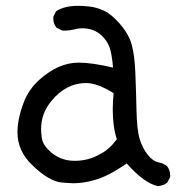

<svg xmlns="http://www.w3.org/2000/svg" viewBox="-20 -606 608 659"><path d="M522 33Q475 23 415 -45Q350 0 304 12Q267 23 231 23L197 21Q150 19 90 -40Q40 -88 40 -152Q40 -198 61 -253Q77 -298 116 -333Q181 -391 250 -391Q296 -391 368 -374Q364 -421 356 -443.5Q348 -466 328 -485Q301 -509 262 -509Q248 -509 235 -505Q219 -501 204 -501H194L174 -511Q163 -524 163 -542V-548L172 -567Q200 -586 248 -586Q265 -586 288 -583.5Q311 -581 336.5 -569.5Q362 -558 392 -523.5Q422 -489 432 -453Q442 -417 444.5 -357Q447 -297 448.5 -228Q450 -159 459.5 -128.5Q469 -98 486.5 -75.5Q504 -53 523.5 -49Q543 -45 554 -35Q564 -22 564 -4V2L554 21Q541 31 522 33ZM236 -54Q285 -54 325 -78Q354 -92 381 -128Q367 -171 367 -230Q367 -257 370 -286Q315 -321 275 -321Q207 -321 156 -259Q121 -216 121 -163Q121 -153 123.5 -132.5Q126 -112 145 -93Q182 -54 236 -54Z"/></svg>

Font: Xiaolai SC
Style: Regular
Weight: 400
Designer: Nozomi Seto 瀬戸のぞみ
Version: Version 3.11;December 4, 2020;FontCreator 13.0.0.2613 64-bit